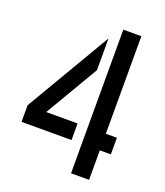

<svg xmlns="http://www.w3.org/2000/svg" viewBox="-128 -773 740 860"><g transform="rotate(20 242.0 -342.5)"><path d="M24.4 -140.6V-219.7L262.7 -625V-473.6L113.3 -219.7H262.7V-140.6ZM311.5 0V-684.6H397.5V-219.7H450.2V-140.6H397.5V0Z"/></g></svg>

Font: Post No Bills Colombo SemiBold
Style: Regular
Weight: 600
Designer: Kosala Senevirathne, Siva Puranthara, Lasantha Premarathna, Tharique Azeez
Foundry: Mooniak
Version: Version 1.220 ; ttfautohint (v1.6)